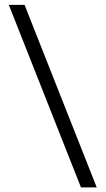

<svg xmlns="http://www.w3.org/2000/svg" viewBox="-20 -760 444 806"><path d="M17 -739.6H83.1L386.1 26.8H319.9Z"/></svg>

Font: Murecho Thin
Style: Regular
Weight: 100
Designer: Neil Summerour
Foundry: Positype
Version: Version 1.010